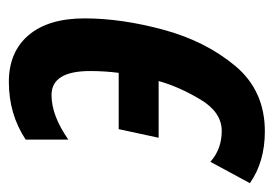

<svg xmlns="http://www.w3.org/2000/svg" viewBox="-110 -484 604 423"><g transform="rotate(90 191.5 -272.0)"><path d="M287 -27V-121Q234 -84 189 -84Q136 -84 136 -169Q136 -201 140 -232H264L283 -320H158Q171 -366 199 -412.5Q227 -459 268 -459Q308 -459 336 -434L383 -521Q336 -554 269 -554Q179 -554 124.5 -488.5Q70 -423 45 -330.5Q20 -238 20 -157Q20 -77 57 -33.5Q94 10 160 10Q231 10 287 -27Z"/></g></svg>

Font: Noto Sans Display Condensed
Style: Bold Italic
Weight: 700
Width: 3
Designer: Monotype Design team
Foundry: Monotype Imaging Inc.
Version: 1.000